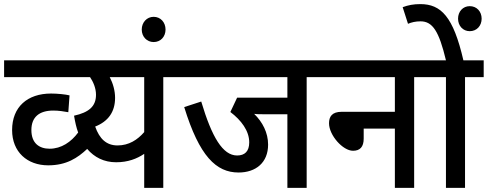

<svg xmlns="http://www.w3.org/2000/svg" viewBox="-20 -916 2378 936"><path d="M229 -460C114 -460 39 -395 39 -282C39 -175 113 -110 215 -110C304 -110 358 -146 405 -190C440 -149 487 -125 546 -125C604 -125 647 -142 683 -166V0H776V-540H867V-622H0V-540H419C434 -518 448 -487 448 -454C448 -397 413 -368 341 -352C346 -322 352 -294 361 -270C327 -224 279 -191 222 -191C172 -191 133 -217 133 -282C133 -345 171 -377 240 -377C266 -377 291 -373 313 -369L319 -451C300 -456 259 -460 229 -460ZM444 -299C507 -324 541 -370 541 -439C541 -474 531 -509 515 -540H683V-272C650 -234 608 -207 553 -207C499 -207 465 -239 444 -299Z M671 -772C671 -737 696 -711 729 -711C763 -711 787 -737 787 -772C787 -807 763 -834 729 -834C696 -834 671 -807 671 -772Z M1475 -540H1566V-622H854V-540H1381V-440H1136L1103 -370C1156 -330 1195 -278 1195 -222C1195 -178 1173 -158 1136 -158C1066 -158 1013 -247 961 -421L878 -394C952 -154 1034 -75 1143 -75C1227 -75 1287 -123 1287 -211C1287 -269 1260 -321 1219 -361C1232 -359 1250 -359 1272 -359H1381V0H1475Z M1552 -622V-540H1905V-371H1646C1598 -371 1584 -347 1584 -315C1584 -257 1651 -181 1701 -181C1735 -181 1753 -200 1753 -240V-289H1905V0H1999V-540H2090V-622Z M2247 -540H2338V-622H2239C2190 -835 2130 -896 2029 -896C1996 -896 1970 -891 1943 -881L1969 -800C1986 -807 2005 -812 2030 -812C2089 -812 2120 -764 2154 -622H2076V-540H2154V0H2247ZM2213 -825C2213 -790 2237 -764 2270 -764C2304 -764 2328 -790 2328 -825C2328 -860 2304 -886 2270 -886C2237 -886 2213 -860 2213 -825Z"/></svg>

Font: Noto Sans Devanagari UI SemiCondensed Medium
Style: Regular
Weight: 500
Width: 4
Designer: Jelle Bosma - Monotype Design Team
Foundry: Monotype Imaging Inc.
Version: Version 2.004